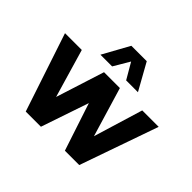

<svg xmlns="http://www.w3.org/2000/svg" viewBox="-164 -934 1145 1145"><g transform="rotate(45 408.0 -361.5)"><path d="M411.1 -655.3Q425.8 -629.9 469.7 -554.7Q495.1 -554.7 569.3 -554.7Q545.9 -596.7 475.6 -722.7Q469.7 -722.7 451.2 -722.7Q424.8 -722.7 345.7 -722.7Q322.3 -680.7 252.9 -554.7Q277.3 -554.7 351.6 -554.7Q367.2 -580.1 411.1 -655.3ZM664.1 -496.1Q640.6 -418 569.3 -183.6Q545.9 -261.7 475.6 -496.1Q442.4 -496.1 341.8 -496.1Q317.4 -418.9 244.1 -189.5Q221.7 -265.6 154.3 -496.1Q119.1 -496.1 12.7 -496.1Q54.7 -372.1 177.7 0Q210 0 305.7 0Q331.1 -75.2 408.2 -301.8Q432.6 -226.6 507.8 0Q538.1 0 628.9 0Q672.9 -124 802.7 -496.1Q768.6 -496.1 664.1 -496.1Z"/></g></svg>

Font: BM-Biotif
Style: Bold
Weight: 400
Designer: Deni Anggara
Version: Version 1.000;PS 001.000;hotconv 1.0.88;makeotf.lib2.5.64776